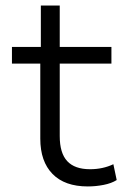

<svg xmlns="http://www.w3.org/2000/svg" viewBox="-20 -663 462 691"><path d="M296 8Q213 8 169 -37Q125 -82 125 -164V-434H23V-494H127V-643H195V-494H381V-434H195V-173Q195 -112 222 -83Q249 -54 304 -54Q327 -54 348 -58.5Q369 -63 388 -72L400 -15Q381 -3 352.5 2.5Q324 8 296 8Z"/></svg>

Font: Nunito Sans 7pt Light
Style: Regular
Weight: 300
Designer: Vernon Adams
Foundry: Vernon Adams
Version: Version 3.101;gftools[0.9.27]